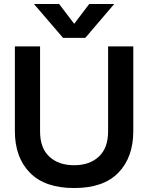

<svg xmlns="http://www.w3.org/2000/svg" viewBox="-20 -933 747 968"><path d="M151 -913H278L354 -813L430 -913H556L410 -742H298ZM55 -272V-699H182V-270Q182 -187 228.5 -143.5Q275 -100 354 -100Q432 -100 478.5 -143.5Q525 -187 525 -270V-699H652V-272Q652 -140 577 -62.5Q502 15 354 15Q206 15 130.5 -62.5Q55 -140 55 -272Z"/></svg>

Font: Prompt Medium
Style: Regular
Weight: 500
Designer: Katatrad Team
Foundry: CadsonDemak
Version: Version 1.000